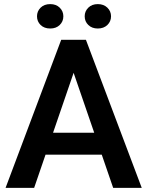

<svg xmlns="http://www.w3.org/2000/svg" viewBox="-20 -902 707 922"><path d="M144 0H6.8L273.9 -710.9H360.4L351.6 -605ZM315.4 -605 305.7 -710.9H392.6L660.6 0H523.4ZM515.6 -159.2H129.9V-264.6H515.6ZM449.7 -765.1Q421.4 -765.1 404.1 -782Q386.7 -798.8 386.7 -823.7Q386.7 -848.1 404.1 -865.2Q421.4 -882.3 449.7 -882.3Q478 -882.3 495.6 -865.2Q513.2 -848.1 513.2 -823.7Q513.2 -798.8 495.6 -782Q478 -765.1 449.7 -765.1ZM221.2 -765.1Q192.4 -765.1 175 -782Q157.7 -798.8 157.7 -823.7Q157.7 -848.1 175 -865.2Q192.4 -882.3 221.2 -882.3Q249.5 -882.3 266.8 -865.2Q284.2 -848.1 284.2 -823.7Q284.2 -798.8 266.8 -782Q249.5 -765.1 221.2 -765.1Z"/></svg>

Font: Heebo SemiBold
Style: Regular
Weight: 600
Designer: Oded Ezer
Foundry: Ezer Type House
Version: Version 3.100